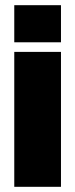

<svg xmlns="http://www.w3.org/2000/svg" viewBox="-20 -720 290 740"><path d="M215 -700V-557H35V-700ZM215 -520V0H35V-520Z"/></svg>

Font: FFF_AZADLIQ Black
Style: Regular
Weight: 900
Designer: bBox Type GmbH
Foundry: bBox Type GmbH
Version: Version 1.001